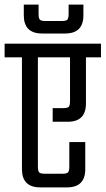

<svg xmlns="http://www.w3.org/2000/svg" viewBox="-40 -811 457 831"><path d="M397 -622V-563H332V-363Q332 -284 253 -284H188V-343H232Q252 -343 257.5 -348.5Q263 -354 263 -374V-563H124V-90Q124 -70 130 -64.5Q136 -59 155 -59H229Q248 -59 254 -64.5Q260 -70 260 -90V-196H329V-79Q329 0 250 0H134Q55 0 55 -79V-563H-20V-622ZM242 -666H142Q63 -666 63 -745V-791H127V-751Q127 -732 132.5 -726Q138 -720 158 -720H226Q246 -720 251.5 -726Q257 -732 257 -751V-791H321V-745Q321 -666 242 -666Z"/></svg>

Font: Teko Light
Style: Regular
Weight: 300
Designer: Manushi Parikh, Jonny Pinhorn
Foundry: Indian Type Foundry
Version: Version 1.105;PS 1.0;hotconv 1.0.78;makeotf.lib2.5.61930; tt